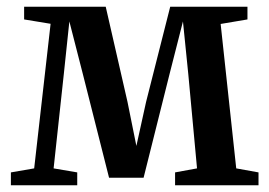

<svg xmlns="http://www.w3.org/2000/svg" viewBox="-20 -553 804 573"><path d="M12.5 0V-38.5L82 -50.5L131 -482L52 -495V-533H295.5L360.5 -249L387 -117.5L416 -249L488 -533H718.5V-495L638.5 -481.5L685 -50.5L751.5 -38.5V0H502.5V-38.5L568 -50.5L542 -331L526 -489L486 -332L408.5 -22.5H305.5L227 -333L187 -489L170.5 -332.5L140 -50.5L210.5 -38.5V0Z"/></svg>

Font: Merriweather 72pt SemiBold
Style: Regular
Weight: 600
Version: Version 2.100